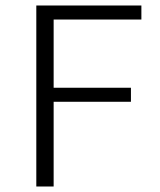

<svg xmlns="http://www.w3.org/2000/svg" viewBox="-20 -678 582 698"><path d="M175 -607V-359H456V-308H175V0H112V-658H494V-607Z"/></svg>

Font: Ysabeau SC Semilight
Style: Regular
Weight: 300
Designer: Christian Thalmann (Catharsis Fonts)
Version: Version 0.003